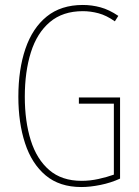

<svg xmlns="http://www.w3.org/2000/svg" viewBox="-20 -744 560 774"><path d="M298 -351H464V-24Q427 -7 385 1.5Q343 10 308 10Q220 10 164 -37Q108 -84 81 -166.5Q54 -249 54 -354Q54 -464 82.5 -547.5Q111 -631 168.5 -677.5Q226 -724 314 -724Q350 -724 385 -714.5Q420 -705 457 -680L443 -658Q409 -682 377 -690.5Q345 -699 314 -699Q233 -699 181 -655Q129 -611 104.5 -533Q80 -455 80 -354Q80 -255 104 -178.5Q128 -102 178.5 -58.5Q229 -15 309 -15Q343 -15 377 -22.5Q411 -30 439 -40V-326H298Z"/></svg>

Font: Noto Sans Sinhala UI ExtraCondensed Thin
Style: Regular
Weight: 100
Width: 2
Designer: Jelle Bosma - Monotype Design Team
Foundry: Monotype Imaging Inc.
Version: Version 2.006; ttfautohint (v1.8.4.7-5d5b)